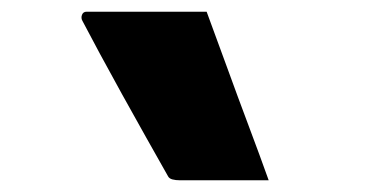

<svg xmlns="http://www.w3.org/2000/svg" viewBox="-20 -770 640 328"><path d="M333 -750Q349 -707 367.5 -656Q386 -605 405 -554.5Q424 -504 439 -462Q404 -462 365 -462Q326 -462 288 -462Q280 -462 274.5 -463.5Q269 -465 267 -469Q250 -499 229.5 -535.5Q209 -572 188.5 -609Q168 -646 150.5 -678.5Q133 -711 121 -734Q118 -739 120 -744.5Q122 -750 128 -750Q164 -750 196.5 -750Q229 -750 262.5 -750Q296 -750 333 -750Z"/></svg>

Font: Recursive Monospace Black
Style: Regular
Weight: 900
Version: Version 1.047